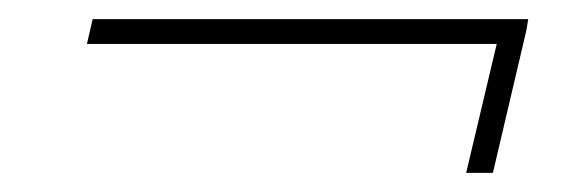

<svg xmlns="http://www.w3.org/2000/svg" viewBox="-20 -373 603 201"><path d="M531 -341 496 -192H468L500 -327H71L77 -353H533L531 -341Z"/></svg>

Font: Prodigy Sans ExtraLight
Style: Italic
Weight: 200
Italic angle: -13°
Designer: Wei Huang
Foundry: Wei Huang
Version: Version 1.003; ttfautohint (v1.8.3)